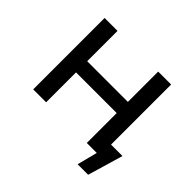

<svg xmlns="http://www.w3.org/2000/svg" viewBox="-153 -713 1008 1008"><g transform="rotate(45 351.5 -208.5)"><path d="M587 -530V-84H672L614 113H536L565 0H491V-222H189V0H93V-530H189V-305H491V-530Z"/></g></svg>

Font: false
Style: Regular
Weight: 500
Designer: Julieta Ulanovsky
Foundry: Julieta Ulanovsky
Version: Version 7.222;hotconv 1.0.109;makeotfexe 2.5.65596